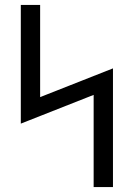

<svg xmlns="http://www.w3.org/2000/svg" viewBox="-20 -755 540 775"><path d="M358 0V-372L64 -256V-735H142V-363L436 -479V0Z"/></svg>

Font: Iosevka Term Curly
Style: Regular
Weight: 400
Designer: Belleve Invis
Foundry: Belleve Invis
Version: Version 32.3.0